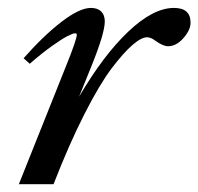

<svg xmlns="http://www.w3.org/2000/svg" viewBox="-20 -472 508 492"><path d="M28.3 0 149.4 -303.2Q176.8 -371.1 176.8 -382.8Q176.8 -386.7 172.4 -386.7Q167 -386.7 153.1 -379.6Q139.2 -372.6 113 -354Q86.9 -335.4 56.2 -308.6L40.5 -322.8Q91.8 -380.9 137.9 -416.3Q184.1 -451.7 212.9 -451.7Q230 -451.7 239.3 -442.6Q248.5 -433.6 248.5 -417Q248.5 -387.2 214.8 -303.7L182.6 -224.1Q244.6 -330.1 308.6 -390.9Q372.6 -451.7 425.8 -451.7Q468.3 -451.7 468.3 -414.1Q468.3 -395 450 -374.3Q431.6 -353.5 410.6 -353.5Q397.5 -353.5 377.4 -368.2Q366.2 -376.5 356.9 -376.5Q342.3 -376.5 319.6 -356.9Q296.9 -337.4 266.1 -296.9Q235.4 -256.3 196 -179Q156.7 -101.6 117.2 0Z"/></svg>

Font: Elstob 10pt Medium
Style: Italic
Weight: 500
Italic angle: -20°
Designer: Peter S. Baker
Version: Version 1.015